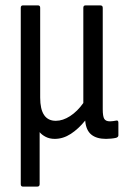

<svg xmlns="http://www.w3.org/2000/svg" viewBox="-20 -507 463 712"><path d="M65 185Q57 185 57 176V-478Q57 -487 65 -487H121Q129 -487 129 -478V-145Q129 -102 143.5 -80.5Q158 -59 187 -59Q213 -59 240 -76.5Q267 -94 289 -125V-478Q289 -487 297 -487H352Q361 -487 361 -478V-102Q361 -76 366.5 -66.5Q372 -57 388 -57Q394 -57 400 -58Q406 -59 412 -60Q419 -61 419 -52V-5Q419 1 411 4Q403 6 392 7Q381 8 373 8Q338 8 318.5 -8Q299 -24 296 -59V-60Q271 -29 242.5 -10.5Q214 8 183 8Q164 8 149.5 0.5Q135 -7 127 -17V176Q127 185 118 185Z"/></svg>

Font: Sofia Sans Condensed
Style: Regular
Weight: 400
Designer: Botio Nikoltchev, Ani Petrova
Foundry: lettersoup
Version: Version 4.100